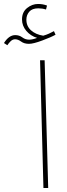

<svg xmlns="http://www.w3.org/2000/svg" viewBox="-120 -948 338 968"><path d="M-44 -750Q-29 -750 -13.5 -738.5Q2 -727 26 -727Q48 -727 93.5 -744Q139 -761 160 -773L152 -791Q139 -784 127 -778.5Q115 -773 98 -768Q60 -774 36.5 -795Q13 -816 13 -849Q13 -872 27.5 -889Q42 -906 73 -906Q93 -906 112 -900L117 -920Q96 -928 72 -928Q42 -928 16.5 -907.5Q-9 -887 -9 -850Q-9 -818 12.5 -792.5Q34 -767 67 -757Q44 -748 27 -748Q8 -748 -7.5 -759.5Q-23 -771 -43 -771Q-75 -771 -100 -731L-83 -720Q-76 -731 -66 -740.5Q-56 -750 -44 -750ZM123 0 105 -644H82L99 0Z"/></svg>

Font: Noto Sans Arabic Condensed Thin
Style: Regular
Weight: 250
Width: 3
Designer: Nadine Chahine
Foundry: Monotype Imaging Inc.
Version: 1.001